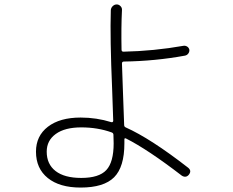

<svg xmlns="http://www.w3.org/2000/svg" viewBox="-20 -802 1040 857"><path d="M188.5 -125Q188.5 -69.3 228 -38.6Q267.6 -7.8 342.8 -7.8Q421.9 -7.8 454.6 -43Q487.3 -78.1 487.3 -162.1Q487.3 -168 486.8 -181.2Q486.3 -194.3 486.3 -200.2Q486.3 -208 478.5 -210.9Q416 -233.4 342.8 -233.4Q269.5 -233.4 229 -204.1Q188.5 -174.8 188.5 -125ZM339.8 35.2Q246.1 35.2 193.4 -7.3Q140.6 -49.8 140.6 -125Q140.6 -195.3 193.8 -236.3Q247.1 -277.3 339.8 -277.3Q411.1 -277.3 476.6 -256.8Q484.4 -254.9 485.4 -262.7Q484.4 -310.5 480.5 -405.3Q470.7 -631.8 474.6 -756.8Q475.6 -767.6 483.4 -774.9Q491.2 -782.2 501 -782.2Q510.7 -782.2 518.1 -774.4Q525.4 -766.6 524.4 -756.8Q520.5 -680.7 522.5 -580.1Q522.5 -571.3 531.2 -571.3Q667 -574.2 799.8 -597.7Q808.6 -598.6 815.9 -593.8Q823.2 -588.9 825.2 -580.1Q826.2 -571.3 820.8 -563.5Q815.4 -555.7 805.7 -553.7Q672.9 -529.3 533.2 -527.3Q524.4 -527.3 524.4 -518.6Q526.4 -442.4 528.3 -406.2Q534.2 -250 534.2 -244.1Q534.2 -236.3 541 -233.4Q652.3 -183.6 819.3 -53.7Q836.9 -40 823.2 -22.5Q810.5 -6.8 792 -17.6Q639.6 -134.8 543 -183.6Q535.2 -187.5 535.2 -179.7V-162.1Q535.2 -56.6 489.3 -10.7Q443.4 35.2 339.8 35.2Z"/></svg>

Font: Rounded-X Mgen+ 2m light
Style: Regular
Weight: 200
Designer: [Source Han Sans]
Ryoko NISHIZUKA  (kana & ideographs); Paul D. Hunt (Latin, Greek & Cyrillic); Wenlong ZHANG  (bopomofo
Version: Version 1.059.20150602